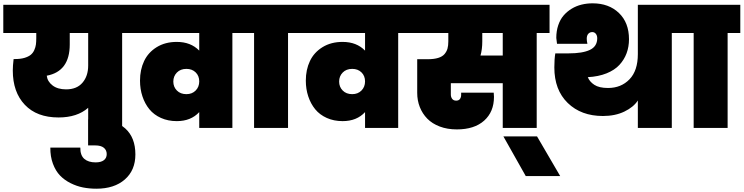

<svg xmlns="http://www.w3.org/2000/svg" viewBox="-31 -769 4470 1154"><path d="M366.2 -231.9Q430.7 -231.9 464.8 -272Q499 -312 499 -375V-570.8H388.2V-502Q388.2 -339.8 250 -314Q253.9 -279.3 284.7 -255.6Q315.4 -231.9 366.2 -231.9ZM-11.2 -570.8V-740.2H779.8V-570.8H703.1V0H499V-121.1Q433.1 -63 320.8 -63Q190.4 -63 118.2 -139.2Q45.9 -215.3 45.9 -345.2Q45.9 -374 50.8 -414.1H59.1Q92.3 -414.1 116 -421.1Q139.6 -428.2 153.3 -439.2Q167 -450.2 174.8 -467.5Q182.6 -484.9 184.8 -501.2Q187 -517.6 187 -540V-570.8Z M548.3 365.2Q506.3 365.2 468 357.7Q429.7 350.1 393.1 331.8Q356.4 313.5 329.8 285.9Q303.2 258.3 287.1 215.1Q271 171.9 271.5 118.2H451.7Q451.2 164.6 475.6 185.8Q500 207 543.5 207Q576.2 207 593.3 193.8Q610.4 180.7 610.4 157.2Q610.4 133.3 593 119.1Q575.7 105 541.5 105H498.5V-51.8H541.5Q660.6 -51.8 721.7 2.9Q782.7 57.6 782.7 159.2Q782.7 254.4 719.2 309.8Q655.8 365.2 548.3 365.2Z M1089.4 -203.1Q1123.5 -203.1 1145 -224.9Q1166.5 -246.6 1166.5 -279.8Q1166.5 -313 1145 -334Q1123.5 -355 1089.4 -355Q1053.7 -355 1032.2 -333Q1010.7 -311 1010.7 -278.8Q1010.7 -246.6 1032.2 -224.9Q1053.7 -203.1 1089.4 -203.1ZM1441.4 -570.8H1365.7V0H1166.5V-95.2Q1116.7 -41 1031.7 -41Q979 -41 936.5 -60.1Q894 -79.1 866.9 -112.3Q839.8 -145.5 825.2 -189.5Q810.5 -233.4 810.5 -284.2Q810.5 -350.1 835.2 -402.1Q859.9 -454.1 910.9 -485.6Q961.9 -517.1 1031.7 -517.1Q1115.7 -517.1 1166.5 -464.8V-570.8H757.3V-740.2H1441.4Z M1496.1 0V-570.8H1418.9V-740.2H1776.4V-570.8H1700.2V0Z M2085.9 -203.1Q2120.1 -203.1 2141.6 -224.9Q2163.1 -246.6 2163.1 -279.8Q2163.1 -313 2141.6 -334Q2120.1 -355 2085.9 -355Q2050.3 -355 2028.8 -333Q2007.3 -311 2007.3 -278.8Q2007.3 -246.6 2028.8 -224.9Q2050.3 -203.1 2085.9 -203.1ZM2438 -570.8H2362.3V0H2163.1V-95.2Q2113.3 -41 2028.3 -41Q1975.6 -41 1933.1 -60.1Q1890.6 -79.1 1863.5 -112.3Q1836.4 -145.5 1821.8 -189.5Q1807.1 -233.4 1807.1 -284.2Q1807.1 -350.1 1831.8 -402.1Q1856.4 -454.1 1907.5 -485.6Q1958.5 -517.1 2028.3 -517.1Q2112.3 -517.1 2163.1 -464.8V-570.8H1753.9V-740.2H2438Z M2867.7 -520Q2867.7 -472.2 2856.9 -435.1H2990.7V-570.8H2867.7ZM2415.5 -570.8V-740.2H3272V-570.8H3194.8V0H2990.7V-269H2678.7V-201.2Q2678.7 -185.5 2686.8 -174.8Q2694.8 -164.1 2710.9 -164.1Q2726.1 -164.1 2733.4 -174.1Q2740.7 -184.1 2740.7 -199.2V-211.9H2936.5Q2938 -194.8 2938 -187Q2938 -96.7 2878.9 -43.9Q2819.8 8.8 2714.8 8.8Q2657.7 8.8 2612.1 -8.5Q2566.4 -25.9 2537.1 -55.9Q2507.8 -85.9 2492.2 -125.5Q2476.6 -165 2476.6 -210.9V-413.1H2539.6Q2577.1 -413.1 2602.5 -420.9Q2627.9 -428.7 2640.9 -444.1Q2653.8 -459.5 2658.7 -477.3Q2663.6 -495.1 2663.6 -520V-570.8Z M3128.9 289.1 2994.6 50.8H3196.8L3335.9 289.1Z M3802.7 0V-165Q3776.9 -125 3721.7 -98.4Q3666.5 -71.8 3592.8 -71.8Q3461.9 -71.8 3381.3 -150.1Q3300.8 -228.5 3300.8 -363.8Q3300.8 -413.6 3306.6 -448.2H3386.7Q3470.7 -448.2 3514.6 -469.2Q3558.6 -490.2 3558.6 -539.1Q3558.6 -555.2 3550.3 -565.7Q3542 -576.2 3528.8 -576.2Q3514.2 -576.2 3504.9 -565.9Q3495.6 -555.7 3495.6 -536.1Q3495.6 -523.4 3499.5 -505.9H3316.9Q3312.5 -535.6 3312.5 -541Q3312.5 -582.5 3324.2 -617.2Q3335.9 -651.9 3356.4 -675.8Q3377 -699.7 3404.8 -716.6Q3432.6 -733.4 3464.4 -741.2Q3496.1 -749 3530.8 -749Q3628.4 -749 3689 -690.9Q3749.5 -632.8 3749.5 -533.2Q3749.5 -487.8 3735.1 -449Q3720.7 -410.2 3691.9 -378.9Q3663.1 -347.7 3614.5 -328.1Q3565.9 -308.6 3502 -305.2Q3512.2 -278.3 3541 -259.3Q3569.8 -240.2 3623.5 -240.2Q3702.1 -240.2 3752.4 -292.2Q3802.7 -344.2 3802.7 -443.8V-740.2H4084V-570.8H4006.8V0Z M4138.2 0V-570.8H4061V-740.2H4418.5V-570.8H4342.3V0Z"/></svg>

Font: SVN-Poppins Black
Style: Regular
Weight: 900
Designer: Ninad Kale (Devanagari), Jonny Pinhorn (Latin)
Foundry: Indian Type Foundry
Version: Version 3.002 2017